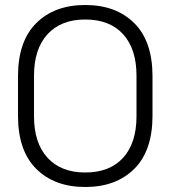

<svg xmlns="http://www.w3.org/2000/svg" viewBox="-20 -734 682 768"><path d="M52 -271V-429Q52 -569 125 -641.5Q198 -714 321 -714Q444 -714 517 -641.5Q590 -569 590 -429V-271Q590 -131 517 -58.5Q444 14 321 14Q198 14 125 -58.5Q52 -131 52 -271ZM526 -269V-431Q526 -538 472.5 -597Q419 -656 321 -656Q224 -656 170 -597Q116 -538 116 -431V-269Q116 -162 170 -103Q224 -44 321 -44Q419 -44 472.5 -103Q526 -162 526 -269Z"/></svg>

Font: Space Grotesk Frontify Light
Style: Regular
Weight: 300
Designer: Florian Karsten
Version: Version 2.000